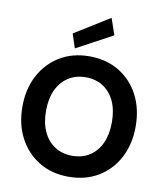

<svg xmlns="http://www.w3.org/2000/svg" viewBox="-102 -1042 978 1137"><g transform="rotate(10 387.5 -473.5)"><path d="M387 12Q287 12 210.5 -34Q134 -80 90.5 -161.5Q47 -243 47 -350Q47 -457 90.5 -538.5Q134 -620 210.5 -666Q287 -712 387 -712Q489 -712 565.5 -666Q642 -620 685 -538.5Q728 -457 728 -350Q728 -243 685 -161.5Q642 -80 565.5 -34Q489 12 387 12ZM387 -114Q448 -114 492.5 -143Q537 -172 561 -224.5Q585 -277 585 -350Q585 -423 561 -475.5Q537 -528 492.5 -557Q448 -586 387 -586Q327 -586 282.5 -557Q238 -528 213.5 -475.5Q189 -423 189 -350Q189 -277 213.5 -224.5Q238 -172 282.5 -143Q327 -114 387 -114ZM293 -743 265 -828 476 -959 510 -860Z"/></g></svg>

Font: DM Sans 12pt ExtraBold
Style: Regular
Weight: 800
Version: Version 4.004;gftools[0.9.30]